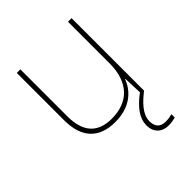

<svg xmlns="http://www.w3.org/2000/svg" viewBox="-208 -650 989 989"><g transform="rotate(-45 286.5 -155.5)"><path d="M389 131C389 80 435 36 481 0V-528H455V-226C455 -82 377 -15 262 -15C163 -15 108 -68 108 -186V-528H82V-182C82 -57 144 10 262 10C374 10 431 -50 454 -111H456L460 -9C393 41 363 87 363 135C363 190 399 217 445 217C466 217 484 213 495 209V185C484 189 466 192 447 192C408 192 389 170 389 131Z"/></g></svg>

Font: Noto Sans Ethiopic Thin
Style: Regular
Weight: 100
Designer: Monotype Design Team
Foundry: Monotype Imaging Inc.
Version: Version 2.102